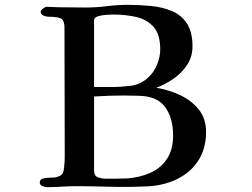

<svg xmlns="http://www.w3.org/2000/svg" viewBox="-20 -769 1040 792"><path d="M694 -210Q694 -152 669 -114Q644 -76 601 -56.5Q558 -37 504 -33Q482 -32 460.5 -32Q439 -32 417 -32Q398 -32 383 -38Q368 -44 368 -67V-371Q399 -373 430 -374Q461 -375 492 -375Q506 -375 520 -374.5Q534 -374 547 -374Q626 -374 660 -329Q694 -284 694 -210ZM641 -565Q641 -534 627.5 -501.5Q614 -469 590 -448Q559 -420 518.5 -415Q478 -410 438 -410H368V-685Q368 -697 384.5 -702Q401 -707 420.5 -708Q440 -709 448 -709Q500 -709 543.5 -698.5Q587 -688 614 -657.5Q641 -627 641 -565ZM830 -224Q830 -281 799 -318.5Q768 -356 721 -377.5Q674 -399 625 -407Q662 -421 696 -444.5Q730 -468 752 -501.5Q774 -535 774 -578Q774 -638 750.5 -673Q727 -708 688 -724Q649 -740 601.5 -744.5Q554 -749 507 -749Q464 -749 420.5 -743.5Q377 -738 333 -738Q306 -738 278.5 -738.5Q251 -739 224 -739Q211 -739 198 -740Q185 -741 172 -741Q167 -741 157.5 -734Q148 -727 148 -721Q148 -709 159.5 -704.5Q171 -700 180 -700Q209 -700 227.5 -694.5Q246 -689 246 -653Q246 -529 246.5 -404Q247 -279 247 -154Q247 -138 247 -120.5Q247 -103 245 -86Q244 -65 238.5 -54Q233 -43 211 -38Q203 -36 187 -36Q171 -36 157.5 -32.5Q144 -29 144 -16Q144 -6 155 -1.5Q166 3 173 3Q203 3 233.5 1Q264 -1 294 -1Q344 -1 395 0.5Q446 2 496 2Q544 2 592.5 -0.5Q641 -3 687 -20Q755 -46 792.5 -98.5Q830 -151 830 -224Z"/></svg>

Font: UoqMunThenKhung
Style: Regular
Weight: 400
Designer: Font-Kai, 金井和夫, 宇文滿月
Foundry: Kazuo Kanai, Moonlit Owen
Version: Version 1.197